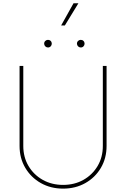

<svg xmlns="http://www.w3.org/2000/svg" viewBox="-20 -1124 759 1155"><path d="M359.4 10.7Q285.2 10.7 225.8 -22.7Q166.5 -56.2 132.1 -114.3Q97.7 -172.4 97.7 -246.1V-727.5H120.1V-246.1Q120.1 -178.7 151.4 -125.7Q182.6 -72.8 236.8 -42.2Q291 -11.7 359.4 -11.7Q428.2 -11.7 482.2 -42.2Q536.1 -72.8 567.4 -125.7Q598.6 -178.7 598.6 -246.1V-727.5H621.1V-246.1Q621.1 -172.4 586.9 -114.3Q552.7 -56.2 493.4 -22.7Q434.1 10.7 359.4 10.7ZM465.8 -838.4Q456.5 -838.4 449.7 -845.2Q442.9 -852.1 442.9 -861.3Q442.9 -871.1 449.7 -877.7Q456.5 -884.3 465.8 -884.3Q475.6 -884.3 482.2 -877.7Q488.8 -871.1 488.8 -861.3Q488.8 -852.1 482.2 -845.2Q475.6 -838.4 465.8 -838.4ZM268.6 -838.4Q259.3 -838.4 252.4 -845.2Q245.6 -852.1 245.6 -861.3Q245.6 -871.1 252.4 -877.7Q259.3 -884.3 268.6 -884.3Q278.3 -884.3 284.9 -877.7Q291.5 -871.1 291.5 -861.3Q291.5 -852.1 284.9 -845.2Q278.3 -838.4 268.6 -838.4ZM347.7 -970.7 422.4 -1104.5H451.7L370.1 -970.7Z"/></svg>

Font: Inter Thin
Style: Regular
Weight: 250
Designer: Rasmus Andersson
Foundry: rsms
Version: Version 4.001;git-66647c0bb